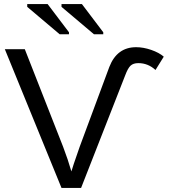

<svg xmlns="http://www.w3.org/2000/svg" viewBox="-20 -932 843 952"><path d="M601 -559 382 0H285L4 -688H103L293 -204Q317 -141 334 -82L346 -120L375 -204L522 -600Q560 -698 655 -698Q691 -698 730 -684.5Q769 -671 792 -651L751 -585Q714 -619 666 -619Q641 -619 627.5 -606.5Q614 -594 601 -559ZM492 -762H446L285 -898V-912H386L492 -772ZM322 -762H276L115 -898V-912H216L322 -772Z"/></svg>

Font: Libra Sans
Style: Regular
Weight: 400
Foundry: Context Ltd
Version: Version 1.002